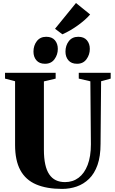

<svg xmlns="http://www.w3.org/2000/svg" viewBox="-20 -1214 744 1242"><path d="M381.5 8Q282 8 214 -21Q146 -50 111.8 -112.8Q77.5 -175.5 77.5 -276.5V-688.5L12.5 -705.5V-743H340V-705.5L264 -687.5V-245.5Q264 -190.5 272.8 -150.8Q281.5 -111 298.8 -85.8Q316 -60.5 341.5 -48.2Q367 -36 400.5 -36Q451 -36 488.5 -64.2Q526 -92.5 547 -147Q568 -201.5 568 -280.5L564.5 -688L489.5 -705.5V-743H696V-705.5L634 -688.5L630.5 -284Q630.5 -203 610.8 -147Q591 -91 556 -57Q521 -23 476.2 -7.5Q431.5 8 381.5 8ZM270.5 -801.5Q234.5 -801.5 215.5 -823.8Q196.5 -846 196.5 -880Q196.5 -919.5 218.2 -947.8Q240 -976 278.5 -976H279.5Q316 -976 335 -953.8Q354 -931.5 354 -897.5Q354 -860.5 332.5 -831Q311 -801.5 271.5 -801.5ZM478 -801.5Q441.5 -801.5 422.5 -823.8Q403.5 -846 403.5 -880Q403.5 -919.5 425.2 -947.8Q447 -976 486 -976H487Q523 -976 542 -953.8Q561 -931.5 561 -897.5Q561 -860.5 539.5 -831Q518 -801.5 479 -801.5ZM383 -992.5 336 -1028 471.5 -1194.5 563 -1120.5Q547.5 -1102 527 -1084.2Q506.5 -1066.5 483 -1049.5Q459.5 -1032.5 434.5 -1018Q409.5 -1003.5 384.5 -992.5Z"/></svg>

Font: Merriweather 96pt Black
Style: Regular
Weight: 900
Version: Version 2.100